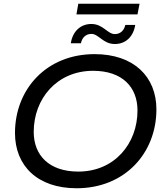

<svg xmlns="http://www.w3.org/2000/svg" viewBox="-20 -997 880 1025"><path d="M388 -920H714L725 -977H398ZM593 -762C651 -762 692 -801 702 -864H649C643 -836 624 -815 593 -815C554 -815 530 -869 468 -869C411 -869 368 -831 358 -766H412C418 -796 438 -816 468 -816C507 -816 530 -762 593 -762ZM389 8C647 8 815 -180 815 -413C815 -588 694 -708 485 -708C227 -708 60 -520 60 -287C60 -112 180 8 389 8ZM398 -81C243 -81 160 -167 160 -293C160 -469 283 -619 477 -619C632 -619 714 -533 714 -407C714 -231 592 -81 398 -81Z"/></svg>

Font: AWKNG-Font Medium
Style: Italic
Weight: 500
Italic angle: -11.3°
Designer: Awakening Church
Foundry: Awakening Church
Version: Version 1.700;PS 001.700;hotconv 1.0.88;makeotf.lib2.5.64775